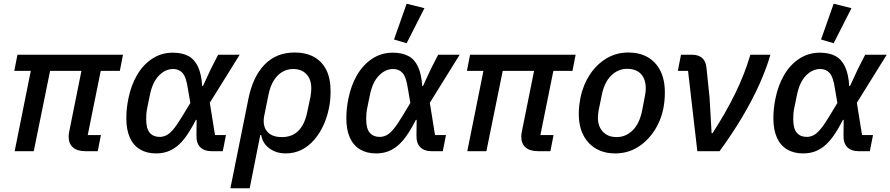

<svg xmlns="http://www.w3.org/2000/svg" viewBox="-20 -815 4800 1035"><path d="M507 0H441Q396 0 373 -20.5Q350 -41 350 -78Q350 -85 351 -93.5Q352 -102 354 -110L419 -433H250L162 0H59L146 -433H57L74 -520H643L626 -433H523L453 -87H524Z M1198 -87 1181 0H1120Q1081 0 1059.5 -21.5Q1038 -43 1039 -85L1040 -169H1036Q1009 -116 983.5 -80.5Q958 -45 932 -25Q906 -5 879 3.5Q852 12 821 12Q771 12 735 -9.5Q699 -31 680 -73Q661 -115 661 -178Q661 -206 664 -232.5Q667 -259 672 -283Q686 -354 718.5 -410Q751 -466 800.5 -498.5Q850 -531 911 -531Q962 -531 995.5 -513Q1029 -495 1047.5 -455Q1066 -415 1070 -351H1074L1118 -446L1156 -520H1272L1111 -261L1139 -87ZM841 -77Q859 -77 876.5 -85.5Q894 -94 914 -117.5Q934 -141 960 -184L1006 -260L993 -336Q984 -399 964.5 -421Q945 -443 914 -443Q871 -443 836.5 -407.5Q802 -372 788 -303L773 -230Q770 -214 769 -200.5Q768 -187 768 -173Q768 -121 787.5 -99Q807 -77 841 -77Z M1222 200 1319 -282Q1343 -402 1406.5 -467Q1470 -532 1568 -532Q1629 -532 1672.5 -508Q1716 -484 1739 -438Q1762 -392 1762 -323Q1762 -300 1760 -276.5Q1758 -253 1753 -231Q1743 -182 1723 -138.5Q1703 -95 1673.5 -61Q1644 -27 1605.5 -7.5Q1567 12 1520 12Q1470 12 1433 -14.5Q1396 -41 1388 -87H1383L1326 200ZM1500 -76Q1556 -76 1590 -111.5Q1624 -147 1637 -215L1654 -295Q1655 -304 1656.5 -315Q1658 -326 1658 -341Q1658 -371 1646.5 -394Q1635 -417 1613.5 -430Q1592 -443 1560 -443Q1529 -443 1502 -427.5Q1475 -412 1455.5 -380.5Q1436 -349 1427 -303L1404 -189Q1398 -159 1405.5 -133Q1413 -107 1436.5 -91.5Q1460 -76 1500 -76Z M2384 -87 2367 0H2306Q2267 0 2245.5 -21.5Q2224 -43 2225 -85L2226 -169H2222Q2195 -116 2169.5 -80.5Q2144 -45 2118 -25Q2092 -5 2065 3.5Q2038 12 2007 12Q1957 12 1921 -9.5Q1885 -31 1866 -73Q1847 -115 1847 -178Q1847 -206 1850 -232.5Q1853 -259 1858 -283Q1872 -354 1904.5 -410Q1937 -466 1986.5 -498.5Q2036 -531 2097 -531Q2148 -531 2181.5 -513Q2215 -495 2233.5 -455Q2252 -415 2256 -351H2260L2304 -446L2342 -520H2458L2297 -261L2325 -87ZM2027 -77Q2045 -77 2062.5 -85.5Q2080 -94 2100 -117.5Q2120 -141 2146 -184L2192 -260L2179 -336Q2170 -399 2150.5 -421Q2131 -443 2100 -443Q2057 -443 2022.5 -407.5Q1988 -372 1974 -303L1959 -230Q1956 -214 1955 -200.5Q1954 -187 1954 -173Q1954 -121 1973.5 -99Q1993 -77 2027 -77ZM2268 -771 2172 -582 2104 -602 2172 -795Z M2947 0H2881Q2836 0 2813 -20.5Q2790 -41 2790 -78Q2790 -85 2791 -93.5Q2792 -102 2794 -110L2859 -433H2690L2602 0H2499L2586 -433H2497L2514 -520H3083L3066 -433H2963L2893 -87H2964Z M3296 12Q3238 12 3194 -13Q3150 -38 3125 -85.5Q3100 -133 3100 -203Q3100 -225 3102.5 -246.5Q3105 -268 3109 -289Q3124 -359 3160 -413.5Q3196 -468 3249 -500Q3302 -532 3368 -532Q3427 -532 3471 -507Q3515 -482 3539.5 -434Q3564 -386 3564 -317Q3564 -295 3562 -273.5Q3560 -252 3556 -231Q3542 -162 3505 -107Q3468 -52 3415 -20Q3362 12 3296 12ZM3304 -76Q3353 -76 3390 -112Q3427 -148 3441 -217L3457 -300Q3459 -309 3460 -319Q3461 -329 3461 -339Q3461 -371 3450 -394.5Q3439 -418 3416.5 -431Q3394 -444 3361 -444Q3312 -444 3275 -408Q3238 -372 3224 -303L3207 -220Q3206 -212 3204.5 -201.5Q3203 -191 3203 -181Q3203 -149 3215 -126Q3227 -103 3249 -89.5Q3271 -76 3304 -76Z M3859 0H3739L3689 -433H3634L3651 -520H3709Q3745 -520 3764.5 -503Q3784 -486 3788 -453L3805 -289L3816 -97H3821Q3893 -208 3943.5 -311.5Q3994 -415 4025 -520H4133Q4111 -444 4074 -361.5Q4037 -279 3984 -189Q3931 -99 3859 0Z M4686 -87 4669 0H4608Q4569 0 4547.5 -21.5Q4526 -43 4527 -85L4528 -169H4524Q4497 -116 4471.5 -80.5Q4446 -45 4420 -25Q4394 -5 4367 3.5Q4340 12 4309 12Q4259 12 4223 -9.5Q4187 -31 4168 -73Q4149 -115 4149 -178Q4149 -206 4152 -232.5Q4155 -259 4160 -283Q4174 -354 4206.5 -410Q4239 -466 4288.5 -498.5Q4338 -531 4399 -531Q4450 -531 4483.5 -513Q4517 -495 4535.5 -455Q4554 -415 4558 -351H4562L4606 -446L4644 -520H4760L4599 -261L4627 -87ZM4329 -77Q4347 -77 4364.5 -85.5Q4382 -94 4402 -117.5Q4422 -141 4448 -184L4494 -260L4481 -336Q4472 -399 4452.5 -421Q4433 -443 4402 -443Q4359 -443 4324.5 -407.5Q4290 -372 4276 -303L4261 -230Q4258 -214 4257 -200.5Q4256 -187 4256 -173Q4256 -121 4275.5 -99Q4295 -77 4329 -77ZM4570 -771 4474 -582 4406 -602 4474 -795Z"/></svg>

Font: IBM Plex Sans Medium
Style: Italic
Weight: 500
Italic angle: -11.31°
Designer: Mike Abbink, Paul van der Laan, Pieter van Rosmalen
Foundry: Bold Monday
Version: Version 3.201